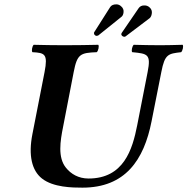

<svg xmlns="http://www.w3.org/2000/svg" viewBox="-20 -853 862 883"><path d="M319 -522C335 -605 350 -610 425 -613C432 -619 437 -641 432 -647C385 -646 336 -645 275 -645C220 -645 183 -646 135 -647C128 -641 124 -619 129 -613C186 -610 201 -605 185 -522L129 -236C110 -139 126 -69 173 -32C225 9 313 10 359 10C556 10 642 -117 677 -295L722 -522C738 -605 754 -606 813 -613C820 -619 825 -641 820 -647C773 -646 757 -645 717 -645C669 -645 643 -646 595 -647C588 -641 583 -619 588 -613H589C659 -606 675 -604 659 -522L611 -277C589 -165 549 -32 387 -32C341 -32 306 -53 283 -82C245 -129 257 -204 270 -269ZM669 -818C660 -827 651 -828 643 -828C632 -828 624 -824 618 -816L540 -702C539 -701 539 -699 538 -697C537 -689 546 -684 551 -684C554 -684 556 -684 558 -686L669 -770C673 -774 677 -781 678 -790C680 -800 677 -811 669 -818ZM537 -824C533 -828 525 -833 516 -833C501 -833 493 -829 487 -821L414 -706C413 -705 412 -703 412 -702C412 -698 413 -694 417 -691C418 -690 421 -688 424 -688C426 -688 429 -689 432 -690L539 -776C544 -780 547 -787 548 -795C550 -806 546 -817 537 -824Z"/></svg>

Font: Libertinus Serif
Style: Bold Italic
Weight: 700
Italic angle: -12°
Designer: Philipp H. Poll, Khaled Hosny
Foundry: Caleb Maclennan
Version: Version 7.050;RELEASE